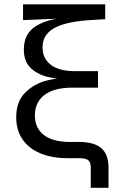

<svg xmlns="http://www.w3.org/2000/svg" viewBox="-20 -748 599 908"><path d="M353 0H299.8Q224.6 0 169.9 -23.2Q115.2 -46.4 85.9 -89.8Q56.6 -133.3 56.6 -192.9Q56.6 -268.6 99.9 -310.8Q143.1 -353 203.4 -367.7Q263.7 -382.3 328.1 -382.3V-372.1Q265.6 -372.1 214.4 -382.3Q163.1 -392.6 127.9 -423.8Q92.8 -455.1 92.8 -513.7Q92.8 -588.4 147.9 -623.3Q203.1 -658.2 285.6 -663.6V-661.1L88.9 -652.8V-727.5H477.5V-657.2L411.1 -653.3Q334.5 -648.9 283.7 -634.3Q232.9 -619.6 207 -592.5Q181.2 -565.4 181.2 -523.9Q181.2 -471.2 220.5 -441.4Q259.8 -411.6 332 -411.6H443.4V-333.5H322.3Q236.8 -333.5 190.9 -299.3Q145 -265.1 145 -202.1Q145 -142.1 187.7 -109.4Q230.5 -76.7 310.1 -76.7H354Q424.8 -76.7 459 -47.4Q493.2 -18.1 493.2 44.4V140.1H409.2V45.9Q409.2 27.8 404.1 18.1Q398.9 8.3 386.7 4.2Q374.5 0 353 0Z"/></svg>

Font: Inter RS Variable
Style: Regular
Weight: 400
Designer: Rasmus Andersson (customised by Maria Ramos and Noel Pretorius)
Foundry: rsms
Version: Version 3.001;Glyphs 3.2.3 (3260)